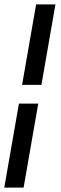

<svg xmlns="http://www.w3.org/2000/svg" viewBox="-24 -731 282 883"><path d="M77.6 -340.8H166.5L231 -710.9H142.1ZM63 -254.4 -4.4 131.8H84.5L151.9 -254.4Z"/></svg>

Font: Roboto Condensed
Style: Italic
Weight: 400
Designer: Google
Version: Version 1.000;PS 001.000;hotconv 1.0.88;makeotf.lib2.5.64775